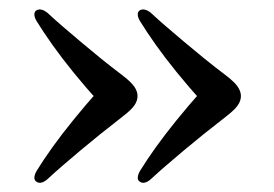

<svg xmlns="http://www.w3.org/2000/svg" viewBox="-20 -446 594 416"><path d="M502 -238Q502 -228 495.5 -218.2Q489 -208.5 471 -194.5Q444.5 -174 421.5 -155.5Q398.5 -137 378 -119.8Q357.5 -102.5 339.5 -87Q321.5 -71.5 306.5 -57.5Q299.5 -51.5 293.2 -50.2Q287 -49 282 -53Q278 -56 278.5 -62Q279 -68 283.5 -76Q298 -99.5 317.5 -126.8Q337 -154 362.5 -185.5Q388 -217 420 -253V-223Q388 -258.5 362.5 -290Q337 -321.5 317.5 -349Q298 -376.5 283.5 -400Q279 -407.5 278.5 -413.5Q278 -419.5 282 -423Q287 -426.5 293.2 -425.2Q299.5 -424 306.5 -418.5Q321.5 -404.5 339.5 -389Q357.5 -373.5 378 -356.2Q398.5 -339 421.5 -320.2Q444.5 -301.5 471 -281.5Q489 -267.5 495.5 -257.5Q502 -247.5 502 -238ZM278 -238Q278 -228 271.5 -218.2Q265 -208.5 247 -194.5Q220.5 -174 197.5 -155.5Q174.5 -137 154 -119.8Q133.5 -102.5 115.5 -87Q97.5 -71.5 82.5 -57.5Q75.5 -51.5 69.2 -50.2Q63 -49 58 -53Q54 -56 54.5 -62Q55 -68 59.5 -76Q74 -99.5 93.5 -126.8Q113 -154 138.5 -185.5Q164 -217 196 -253V-223Q164 -258.5 138.5 -290Q113 -321.5 93.5 -349Q74 -376.5 59.5 -400Q55 -407.5 54.5 -413.5Q54 -419.5 58 -423Q63 -426.5 69.2 -425.2Q75.5 -424 82.5 -418.5Q97.5 -404.5 115.5 -389Q133.5 -373.5 154 -356.2Q174.5 -339 197.5 -320.2Q220.5 -301.5 247 -281.5Q265 -267.5 271.5 -257.5Q278 -247.5 278 -238Z"/></svg>

Font: Fraunces Wonky
Style: Regular
Weight: 400
Version: Version 1.000;[b76b70a41]